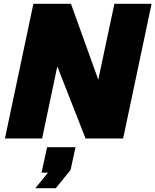

<svg xmlns="http://www.w3.org/2000/svg" viewBox="-20 -730 819 1012"><path d="M6 0 156 -710H354L498 -310L583 -710H779L629 0H431L282 -380L202 0ZM166 262 233 180H199L228 46H378L352 166L274 262Z"/></svg>

Font: Geist Black
Style: Italic
Weight: 900
Italic angle: -12°
Designer: Basement.studio, Andrés Briganti, Mateo Zaragoza
Foundry: Basement.studio, Vercel, Andrés Briganti, Guido Ferreyra, Mateo Zaragoza
Version: Version 1.500; ttfautohint (v1.8.4.7-5d5b)